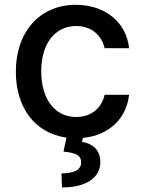

<svg xmlns="http://www.w3.org/2000/svg" viewBox="-20 -573 608 811"><path d="M46.9 -270.2C46.9 -120.4 126.4 -9.9 260.7 8.2L248.2 67.5C300.4 72.4 323.2 82.7 322.8 114.3C322.4 146 288.7 159.4 239.7 159.4L241.8 218.8C346.9 218.8 404.1 175.4 403.8 111.2C403.8 57.5 367.5 32.7 326.7 26.3L329.9 9.6C442.5 -1.1 514.6 -74.6 525.2 -172.6H421.9C408.4 -113.6 362.6 -78.8 301.8 -78.8C212 -78.8 154.1 -153.8 154.1 -272.7C154.1 -389.6 213.1 -463.1 301.8 -463.1C369.3 -463.1 410.5 -420.5 421.9 -369.3H525.2C513.8 -479.4 424 -552.6 300.1 -552.6C146.3 -552.6 46.9 -436.8 46.9 -270.2Z"/></svg>

Font: Margiela Sans Medium
Style: Regular
Weight: 500
Designer: Stefan Endress, Andreas Faust
Version: Version 1.100;FEAKit 1.0